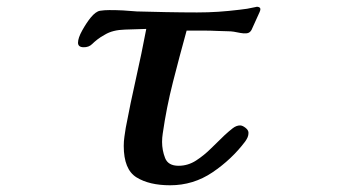

<svg xmlns="http://www.w3.org/2000/svg" viewBox="-20 -538 1040 571"><path d="M728 -449Q723 -440 714 -439Q705 -438 695 -440Q673 -445 659 -445Q645 -445 626 -446Q607 -447 587 -447Q567 -447 547 -447H535Q514 -371 494.5 -294.5Q475 -218 464 -141Q463 -135 462.5 -128.5Q462 -122 462 -116Q462 -91 471 -68Q480 -45 511 -45Q539 -45 563 -60.5Q587 -76 608.5 -97.5Q630 -119 648 -136Q661 -148 672 -156.5Q683 -165 694 -165Q701 -165 710 -158Q719 -151 719 -143Q719 -136 716.5 -130Q714 -124 709 -117Q669 -64 612 -25.5Q555 13 486 13Q424 13 386 -10.5Q348 -34 348 -104Q348 -118 350 -131.5Q352 -145 354 -158Q368 -232 384.5 -305Q401 -378 415 -452Q388 -451 351.5 -450Q315 -449 292 -435Q279 -428 269.5 -420.5Q260 -413 254 -407Q244 -397 228 -397.5Q212 -398 212 -411Q212 -425 224.5 -447.5Q237 -470 250 -486Q265 -504 277.5 -506Q290 -508 305 -508Q327 -508 346 -507Q365 -506 387 -504Q422 -503 472.5 -502Q523 -501 566 -501Q599 -501 629 -503Q659 -505 692 -509Q714 -511 740 -517Q746 -519 751.5 -516Q757 -513 752 -502Z"/></svg>

Font: Kaisei Tokumin ExtraBold
Style: Regular
Weight: 800
Designer: Font-Kai, 金井和夫
Foundry: KAZUO KANAI
Version: Version 5.003